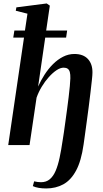

<svg xmlns="http://www.w3.org/2000/svg" viewBox="-20 -837 594 1108"><path d="M246.5 250.5Q223.5 250.5 203.8 247.2Q184 244 169.5 237L177 209.5Q187.5 212 197.2 213.2Q207 214.5 216.5 214.5Q247 214.5 267.2 197.5Q287.5 180.5 301 149Q314.5 117.5 324 73Q333.5 28.5 341.5 -27Q344.5 -44 348.5 -71.8Q352.5 -99.5 357.2 -134Q362 -168.5 367 -205.5Q372 -242.5 376.2 -277.2Q380.5 -312 383 -340.2Q385.5 -368.5 386 -385Q386.5 -407.5 383 -420.8Q379.5 -434 370.8 -440.2Q362 -446.5 347.5 -446.5Q328.5 -446.5 306.2 -431.8Q284 -417 261.8 -392.2Q239.5 -367.5 221 -336.8Q202.5 -306 191 -273.5L150.5 0H27.5L118.5 -620H56.5L63 -661H124L138.5 -758L71 -775L74.5 -794.5L249.5 -817L267.5 -804.5L246.5 -661H367.5L361.5 -620H241L200 -337.5Q215.5 -372.5 237 -406Q258.5 -439.5 285.5 -466.5Q312.5 -493.5 343.8 -509.5Q375 -525.5 409.5 -525.5Q461 -525.5 487.8 -496Q514.5 -466.5 513.5 -417Q513.5 -404 510.2 -374Q507 -344 502.2 -303.8Q497.5 -263.5 491.8 -219Q486 -174.5 480.2 -132.2Q474.5 -90 469.8 -56.2Q465 -22.5 462.5 -4Q449 92 419 147.5Q389 203 345.2 226.8Q301.5 250.5 246.5 250.5Z"/></svg>

Font: Merriweather 120pt SemiBold
Style: Italic
Weight: 600
Italic angle: -7.8°
Version: Version 2.101